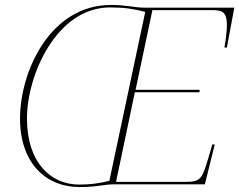

<svg xmlns="http://www.w3.org/2000/svg" viewBox="-20 -745 967 776"><path d="M301 11C377 11 396 0 443 0H808L848 -161H838L824 -113C796 -16 789 -10 726 -10H449L525 -372H786L787 -382H528L596 -704H840C877 -704 897 -697 897 -644C897 -622 894 -593 887 -553H897L927 -714H566C522 -714 495 -725 428 -725C184 -725 61 -458 61 -266C61 -85 166 11 301 11ZM300 1C185 1 89 -88 89 -266C89 -444 210 -715 425 -715C483 -715 521 -709 567 -697L422 -14C379 -4 349 1 300 1Z"/></svg>

Font: Noto Serif Display Thin
Style: Italic
Weight: 100
Italic angle: -12°
Designer: Monotype Design Team
Foundry: Monotype Imaging Inc.
Version: Version 2.009